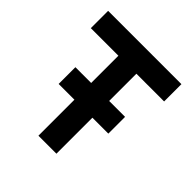

<svg xmlns="http://www.w3.org/2000/svg" viewBox="-188 -839 977 977"><g transform="rotate(45 301.0 -350.0)"><path d="M236 0V-259H122.5V-379.5H236V-575.5H37.5V-700H565V-575.5H365.5V-379.5H480V-259H365.5V0Z"/></g></svg>

Font: Overpass
Style: Bold
Weight: 700
Designer: Delve Withrington, Dave Bailey, Thomas Jockin
Foundry: Delve Fonts LLC
Version: Version 4.000; ttfautohint (v1.8.3)